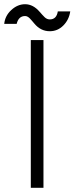

<svg xmlns="http://www.w3.org/2000/svg" viewBox="-43 -890 353 910"><path d="M103 0H163V-700H103ZM193 -742Q230 -742 257 -769Q284 -796 290 -836H231Q225 -798 193 -798Q179 -798 168 -809Q163 -814 157 -820.5Q151 -827 145 -834Q114 -870 76 -870Q40 -870 10 -842Q-19 -815 -23 -777H36Q45 -814 76 -814Q87 -814 98 -803Q103 -798 108.5 -791.5Q114 -785 120 -778Q150 -742 193 -742Z"/></svg>

Font: Unageo Variable
Style: Regular
Weight: 300
Designer: Richard Sepsi
Foundry: Richard Sepsi
Version: Version 2.200